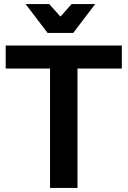

<svg xmlns="http://www.w3.org/2000/svg" viewBox="-20 -924 628 944"><path d="M8 -700H579V-587H361V0H226V-587H8ZM340 -762H214L106 -904H222L314 -801H240L332 -904H448Z"/></svg>

Font: Alexandria Medium
Style: Regular
Weight: 500
Designer: Mohamed Gaber
Foundry: Kief Type Foundry
Version: Version 5.100